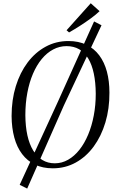

<svg xmlns="http://www.w3.org/2000/svg" viewBox="-20 -998 694 1151"><path d="M296.5 11Q236 11 190 -11Q144 -33 112.8 -74.2Q81.5 -115.5 65.8 -173.2Q50 -231 49.5 -302.5Q49.5 -399.5 74.8 -481.2Q100 -563 145.8 -623.8Q191.5 -684.5 253.8 -718.2Q316 -752 390 -752Q451.5 -752 497.8 -729.8Q544 -707.5 574.8 -666.5Q605.5 -625.5 620.8 -568.8Q636 -512 636 -442.5Q636.5 -346.5 611.8 -264Q587 -181.5 541.8 -119.8Q496.5 -58 434 -23.5Q371.5 11 296.5 11ZM308.5 -19Q351 -19 388.5 -40.5Q426 -62 456.2 -100.2Q486.5 -138.5 508.5 -191Q530.5 -243.5 542.2 -305.8Q554 -368 554 -436Q553.5 -504.5 542.2 -557.5Q531 -610.5 509 -647.2Q487 -684 454.5 -702.8Q422 -721.5 379 -721.5Q336.5 -721.5 298.8 -701.5Q261 -681.5 230.2 -644.2Q199.5 -607 177.5 -555.5Q155.5 -504 143.8 -441.2Q132 -378.5 132 -307.5Q132.5 -240 144.2 -186.8Q156 -133.5 178.8 -96Q201.5 -58.5 234 -38.8Q266.5 -19 308.5 -19ZM98 110 326.5 -387 544 -869.5 588.5 -846.5 363 -366 143 132.5ZM394 -803.5 379 -816.5 524 -978.5 577 -931Q555.5 -910.5 525.5 -888.5Q495.5 -866.5 461.5 -844.5Q427.5 -822.5 394 -803.5Z"/></svg>

Font: Merriweather 120pt Light
Style: Italic
Weight: 300
Italic angle: -7.8°
Version: Version 2.101